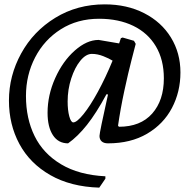

<svg xmlns="http://www.w3.org/2000/svg" viewBox="-20 -645 855 880"><path d="M436 -22Q436 -37 475 -212L468 -213Q421 -126 378.5 -72.5Q336 -19 292 12Q247 12 222.5 -25.5Q198 -63 198 -128Q198 -209 233 -287Q268 -365 323 -413.5Q378 -462 432 -462L526 -446L534 -470L542 -473L594 -458L602 -444Q598 -428 583 -370.5Q568 -313 550 -229.5Q532 -146 521 -69L525 -64Q624 -64 677.5 -124.5Q731 -185 731 -286Q731 -371 694.5 -432.5Q658 -494 591 -526.5Q524 -559 434 -559Q335 -559 259 -511Q183 -463 141 -382Q99 -301 99 -205Q99 -102 138.5 -21.5Q178 59 260 108Q342 157 463 163V174L435 215Q304 211 210.5 157.5Q117 104 69 15Q21 -74 21 -184Q21 -298 77 -400Q133 -502 233.5 -563.5Q334 -625 460 -625Q562 -625 641 -584.5Q720 -544 763.5 -473Q807 -402 807 -313Q807 -224 768 -150Q729 -76 654 -32Q579 12 475 12Q456 12 446 3Q436 -6 436 -22ZM496 -367Q480 -377 453.5 -387.5Q427 -398 401 -398Q374 -398 348.5 -367Q323 -336 306.5 -285.5Q290 -235 290 -180Q290 -140 297.5 -112Q305 -84 316 -84Q332 -84 362.5 -121.5Q393 -159 428.5 -224Q464 -289 496 -367Z"/></svg>

Font: Alegreya SC Medium
Style: Italic
Weight: 500
Italic angle: -7°
Designer: Juan Pablo del Peral
Foundry: Huerta Tipografica
Version: Version 2.007; ttfautohint (v1.6)